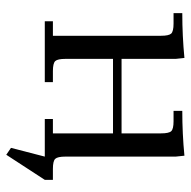

<svg xmlns="http://www.w3.org/2000/svg" viewBox="-18 -468 609 613"><g transform="rotate(90 286.5 -161.5)"><path d="M22 -411.1V-439Q94.7 -439 165 -445.8L168 -418V-245.1H405.8V-371.1Q405.8 -396.5 398.7 -403.8Q391.6 -411.1 367.2 -411.1H334V-439Q407.2 -439 477.1 -445.8L480 -418V-65.9Q480 -41 487.1 -33.4Q494.1 -25.9 519 -25.9H554.2V0L474.1 123L452.1 107.9L480 0H359.9V-25.9H405.8V-217.8H168V-65.9Q168 -41 175 -33.4Q182.1 -25.9 207 -25.9H242.2V0H47.9V-25.9H94.2V-371.1Q94.2 -396 87.2 -403.6Q80.1 -411.1 55.2 -411.1Z"/></g></svg>

Font: Dihjauti S
Style: Regular
Weight: 400
Designer: T. Christopher White
Version: Version 3.0.0